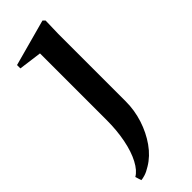

<svg xmlns="http://www.w3.org/2000/svg" viewBox="-247 -535 769 769"><g transform="rotate(-45 138.0 -150.0)"><path d="M28 216 20 190Q43 177 61.5 142Q80 107 90 56.5Q100 6 100 -51V-444L115 -428L2 -443V-462L200 -516L209 -507L207 -433V-51Q207 -1 191.5 47Q176 95 148.5 134Q121 173 84 195Q65 207 50 211.5Q35 216 28 216Z"/></g></svg>

Font: Wittgenstein Medium
Style: Regular
Weight: 500
Designer: Jörg Drees
Foundry: Jörg Drees
Version: Version 1.500